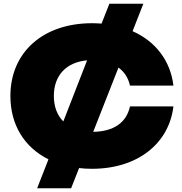

<svg xmlns="http://www.w3.org/2000/svg" viewBox="-20 -892 982 1034"><path d="M180 122H363L406 13C428 16 452 17 476 17C720 17 890 -118 914 -319H680C661 -231 592 -184 482 -182L618 -528C650 -505 671 -472 680 -431H914C898 -565 818 -669 694 -724L752 -872H569L527 -765C511 -766 493 -767 476 -767C211 -767 36 -610 36 -375C36 -219 112 -98 241 -34ZM270 -375C270 -486 337 -557 449 -567L321 -238C288 -271 270 -318 270 -375Z"/></svg>

Font: Bounded ExtBd
Style: Regular
Weight: 800
Designer: Vlad Churkin
Version: Version 3.0